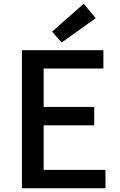

<svg xmlns="http://www.w3.org/2000/svg" viewBox="-20 -1005 640 1025"><path d="M97 0H543V-98H213V-336H483V-434H213V-639H532V-737H97ZM309 -778 491 -908 427 -985 258 -836Z"/></svg>

Font: Source Han Sans JP Medium
Style: Regular
Weight: 500
Designer: Ryoko NISHIZUKA 西塚涼子 (kana, bopomofo & ideographs); Paul D. Hunt (Latin, Greek & Cyrillic); Sandoll Communications 산돌커뮤니
Foundry: Adobe
Version: Version 2.002;hotconv 1.0.116;makeotfexe 2.5.65601